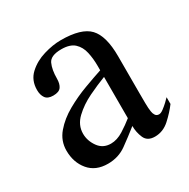

<svg xmlns="http://www.w3.org/2000/svg" viewBox="-107 -516 615 624"><g transform="rotate(-30 201.0 -204.5)"><path d="M400.9 -84V-58.6Q384.3 -36.1 359.9 -13.9Q335.4 8.3 304.7 8.3Q276.4 8.3 267.1 -13.2Q257.8 -34.7 257.8 -58.6Q228.5 -35.2 198.2 -13.4Q168 8.3 128.4 8.3Q82.5 8.3 57.4 -21.7Q32.2 -51.8 32.2 -96.2Q32.2 -132.8 56.2 -160.9Q80.1 -189 116.5 -209.5Q152.8 -230 191.2 -244.1Q229.5 -258.3 257.8 -267.6V-284.2Q257.8 -311.5 252.4 -335.7Q247.1 -359.9 231 -375Q214.8 -390.1 182.1 -390.1Q142.1 -390.1 132.3 -368.9Q122.6 -347.7 122.6 -314.5Q122.6 -294.9 114.7 -283.7Q106.9 -272.5 85 -272.5Q64.5 -272.5 56.2 -284.2Q47.9 -295.9 47.9 -314.5Q47.9 -351.1 72.3 -373.5Q96.7 -396 131.1 -406.2Q165.5 -416.5 195.8 -416.5Q272.5 -416.5 301.8 -385.3Q331.1 -354 331.1 -278.3V-140.6Q331.1 -123.5 331.3 -102.3Q331.5 -81.1 333.5 -69.8Q334.5 -61.5 338.9 -54.7Q343.3 -47.9 352.5 -47.9Q359.4 -47.9 369.1 -55.2Q378.9 -62.5 387.9 -71Q397 -79.6 400.9 -84ZM257.8 -87.9V-242.7Q228 -231.4 192.6 -214.4Q157.2 -197.3 131.8 -173.1Q106.4 -148.9 106.4 -116.7Q106.4 -90.3 123 -66.9Q139.6 -43.5 169.4 -43.5Q192.4 -43.5 216.1 -58.3Q239.7 -73.2 257.8 -87.9Z"/></g></svg>

Font: Scheherazade New Rohingya
Style: Regular
Weight: 400
Designer: SIL International
Foundry: SIL International
Version: Version 3.000 ; LngRng